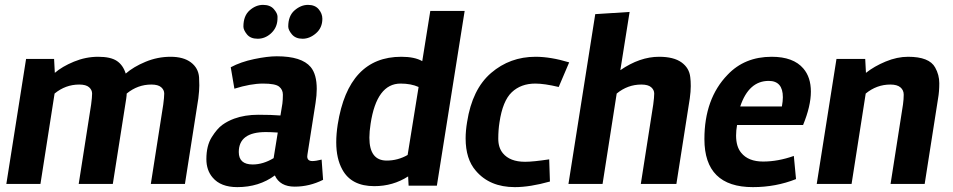

<svg xmlns="http://www.w3.org/2000/svg" viewBox="-20 -755 3910 788"><path d="M496 -453Q528 -481 577.5 -501.5Q627 -522 680 -522Q733 -522 763.5 -499Q794 -476 797 -438Q798 -425 798 -404.5Q798 -384 794 -351L739 0H599L650 -326Q654 -356 654 -371Q654 -386 641.5 -397Q629 -408 601 -408Q545 -408 500 -371Q500 -364 498 -350L443 0H303L354 -326Q358 -356 358 -371Q358 -386 345.5 -397Q333 -408 305 -408Q249 -408 204 -371L146 0H6L87 -513H202L205 -456Q235 -482 283.5 -502Q332 -522 383 -522Q434 -522 459.5 -505Q485 -488 496 -453Z M1306 -17Q1250 11 1189.5 11Q1129 11 1108 -35Q1043 13 954 13Q886 13 853 -26Q827 -56 827 -102Q827 -157 849 -192Q871 -227 892.5 -242.5Q914 -258 941 -268Q985 -284 1040 -284Q1095 -284 1131 -281L1139 -330Q1141 -346 1141 -366.5Q1141 -387 1125.5 -399.5Q1110 -412 1059.5 -412Q1009 -412 942 -391L927 -479Q968 -501 1023 -512.5Q1078 -524 1116 -524Q1218 -524 1255 -480Q1280 -450 1280 -390Q1280 -364 1275 -332L1242 -122Q1241 -117 1241 -113Q1241 -94 1262 -94Q1276 -94 1300 -100ZM1071 -213Q960 -213 960 -131Q960 -80 1017 -80Q1060 -80 1103 -106L1120 -211Q1092 -213 1071 -213ZM1118 -667Q1114 -637 1090.5 -616.5Q1067 -596 1037.5 -596Q1008 -596 993.5 -614Q979 -632 979 -646Q979 -690 1004.5 -712.5Q1030 -735 1059.5 -735Q1089 -735 1104 -717.5Q1119 -700 1119 -686.5Q1119 -673 1118 -667ZM1303 -678Q1303 -641 1277 -618.5Q1251 -596 1222 -596Q1193 -596 1178 -614Q1163 -632 1163 -646Q1163 -690 1189 -712.5Q1215 -735 1244 -735Q1273 -735 1288 -717Q1303 -699 1303 -678Z M1627 -522Q1682 -522 1713 -504L1746 -710H1887L1773 7H1657L1655 -31Q1593 9 1516 9Q1422 9 1385 -59Q1360 -104 1360 -171Q1360 -205 1366 -244Q1410 -522 1627 -522ZM1624 -412Q1526 -412 1501 -247Q1496 -215 1496 -190Q1496 -96 1567 -96Q1613 -96 1653 -119L1698 -398Q1667 -412 1624 -412Z M2093 13Q1990 13 1933 -54Q1891 -102 1891 -187Q1891 -218 1897 -254Q1918 -389 1995.5 -455.5Q2073 -522 2178 -522Q2240 -522 2316 -499L2273 -398Q2214 -412 2177 -412Q2118 -412 2080.5 -376.5Q2043 -341 2030 -253Q2025 -222 2025 -185.5Q2025 -149 2044 -126Q2073 -91 2135 -91Q2168 -91 2234 -101L2237 -10Q2155 13 2093 13Z M2685 -522Q2745 -522 2777 -499Q2809 -476 2813 -438Q2815 -423 2815 -401.5Q2815 -380 2811 -351L2756 0H2610L2661 -326Q2665 -356 2665 -371Q2665 -386 2652.5 -397Q2640 -408 2612 -408Q2556 -408 2511 -371L2453 0H2313L2423 -697L2564 -706L2526 -467Q2606 -522 2685 -522Z M3277 -474Q3308 -438 3308 -379Q3308 -320 3276 -242H3005Q3001 -219 3001 -199Q3001 -153 3022 -128Q3051 -92 3112 -92Q3173 -92 3238 -115L3247 -20Q3164 13 3070 13Q2871 13 2871 -184Q2871 -350 2966 -448Q3036 -522 3147 -522Q3236 -522 3277 -474ZM3189 -318Q3193 -340 3193 -356Q3193 -423 3135 -423Q3053 -423 3018 -318Z M3707 -522Q3794 -522 3818 -478Q3835 -448 3835 -413.5Q3835 -379 3830 -351L3775 0H3635L3686 -326Q3689 -348 3689 -366.5Q3689 -385 3675.5 -396.5Q3662 -408 3634 -408Q3578 -408 3533 -371L3475 0H3332L3413 -513H3531L3534 -456Q3568 -483 3615 -502.5Q3662 -522 3707 -522Z"/></svg>

Font: Rambla
Style: Bold Italic
Weight: 700
Italic angle: -12°
Designer: Martin Sommaruga
Foundry: Martin Sommaruga
Version: Version 1.001